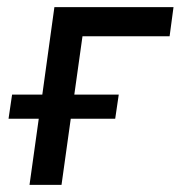

<svg xmlns="http://www.w3.org/2000/svg" viewBox="-20 -520 508 540"><path d="M14 -254H99L133 -500H468L457 -418H212L189 -254H314L304 -186H179L153 0H63L89 -186H4Z"/></svg>

Font: Retni Sans Medium
Style: Italic
Weight: 500
Italic angle: -8°
Designer: Vitaly Kuzmin
Foundry: ParaType Ltd.
Version: Version 1.00;June 10, 2019;FontCreator 11.5.0.2425 64-bit; t